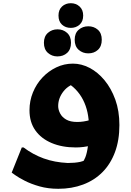

<svg xmlns="http://www.w3.org/2000/svg" viewBox="-20 -918 818 1198"><path d="M344 260Q280 260 227 245Q174 230 135 210Q96 190 74.5 174.5Q53 159 53 159L116 2H127Q185 46 252.5 70.5Q320 95 403 99Q447 99 480.5 92Q514 85 538 60L488 107Q502 90 512.5 63.5Q523 37 529 -8.5Q535 -54 535 -128Q535 -174 526 -216Q517 -258 498.5 -294.5Q480 -331 451.5 -360.5Q423 -390 384 -410L472 -404Q410 -391 376.5 -348.5Q343 -306 343 -256Q343 -234 355 -210.5Q367 -187 393 -172Q419 -157 462 -157Q481 -157 501 -160Q521 -163 542 -169L548 -10Q524 -4 500.5 -1Q477 2 453 2Q368 2 302.5 -25.5Q237 -53 200.5 -104.5Q164 -156 164 -230Q164 -289 185.5 -341.5Q207 -394 244.5 -434Q282 -474 331 -497.5Q380 -521 435 -521Q488 -521 539 -494.5Q590 -468 632 -417.5Q674 -367 699.5 -296.5Q725 -226 725 -138Q725 -43 697.5 31Q670 105 619.5 156Q569 207 498.5 233.5Q428 260 344 260ZM422 -744Q389 -744 367 -764Q345 -784 345 -821Q345 -857 367 -877.5Q389 -898 422 -898Q454 -898 476.5 -877.5Q499 -857 499 -821Q499 -784 476.5 -764Q454 -744 422 -744ZM531 -585Q496 -585 471 -607Q446 -629 446 -670Q446 -711 471 -732.5Q496 -754 531 -754Q566 -754 590.5 -732.5Q615 -711 615 -670Q615 -629 591 -607Q567 -585 531 -585ZM338 -566Q304 -566 279 -588Q254 -610 254 -651Q254 -691 279 -713Q304 -735 339 -735Q374 -735 398.5 -713Q423 -691 423 -651Q423 -610 399 -588Q375 -566 338 -566Z"/></svg>

Font: Kufam ExtraBold
Style: Italic
Weight: 800
Italic angle: -11°
Designer: Artur Schmal
Foundry: Original Type
Version: Version 1.301; ttfautohint (v1.8.3)